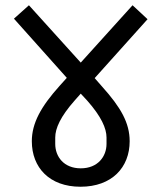

<svg xmlns="http://www.w3.org/2000/svg" viewBox="-20 -704 614 730"><path d="M286 6C406 6 473 -68 473 -167C473 -237 439 -296 368 -375L340 -407L541 -631L484 -684L287 -466L90 -684L33 -633L234 -408L207 -378C136 -299 101 -236 101 -167C101 -67 168 6 286 6ZM190 -157V-181C190 -216 210 -261 264 -322L287 -348L312 -321C365 -261 385 -216 385 -181V-157C385 -109 352 -64 287 -64C223 -64 190 -108 190 -157Z"/></svg>

Font: IBM Plex Devanagari Text
Style: Regular
Weight: 450
Designer: Mike Abbink, Paul van der Laan, Pieter van Rosmalen, Erin McLaughlin
Foundry: Bold Monday
Version: Version 1.0